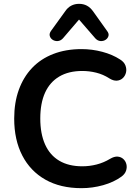

<svg xmlns="http://www.w3.org/2000/svg" viewBox="-20 -971 720 1001"><path d="M405 10Q295 10 216.5 -34.5Q138 -79 96 -160.5Q54 -242 54 -353Q54 -436 78 -502.5Q102 -569 147 -616.5Q192 -664 257.5 -689.5Q323 -715 405 -715Q460 -715 513 -701Q566 -687 606 -661Q627 -648 634 -629.5Q641 -611 637 -593.5Q633 -576 620.5 -564Q608 -552 589.5 -550.5Q571 -549 549 -563Q518 -583 482 -592Q446 -601 409 -601Q338 -601 289 -572Q240 -543 215 -488Q190 -433 190 -353Q190 -274 215 -218Q240 -162 289 -133Q338 -104 409 -104Q447 -104 484 -113.5Q521 -123 554 -143Q576 -156 593.5 -154.5Q611 -153 623 -142Q635 -131 639 -114.5Q643 -98 637 -80.5Q631 -63 613 -50Q573 -21 517.5 -5.5Q462 10 405 10ZM308 -771Q296 -758 281 -757Q266 -756 254.5 -763.5Q243 -771 239.5 -783.5Q236 -796 246 -810L319 -911Q333 -932 351.5 -941.5Q370 -951 392 -951Q415 -951 433 -941.5Q451 -932 466 -911L538 -810Q549 -796 545.5 -783.5Q542 -771 530.5 -763.5Q519 -756 504 -757Q489 -758 477 -771L392 -869Z"/></svg>

Font: Nunito ExtraLight
Style: Regular
Weight: 200
Designer: Vernon Adams
Foundry: Vernon Adams
Version: Version 3.602